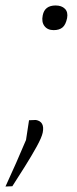

<svg xmlns="http://www.w3.org/2000/svg" viewBox="-47 -524 281 701"><path d="M149 -414Q126.5 -414 115.2 -429Q104 -444 109 -468Q116 -504 156 -504Q178 -504 190 -492Q202 -480 198 -458Q193 -433.5 181.2 -423.8Q169.5 -414 149 -414ZM-27 157Q-6.5 112.5 11.8 71Q30 29.5 48 -13Q51 -31 53.5 -49Q56 -67 59 -85L84 -86Q117 -80 109 -40Q105.5 -22.5 86.8 11.5Q68 45.5 43.5 84.5Q19 123.5 -2 156Z"/></svg>

Font: Commissioner Loud Thin
Style: Italic
Weight: 100
Italic angle: -12°
Designer: Kostas Bartsokas
Foundry: Kostas Bartsokas
Version: Version 1.000; ttfautohint (v1.8.3)